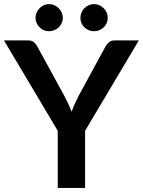

<svg xmlns="http://www.w3.org/2000/svg" viewBox="-26 -921 701 941"><path d="M391 -280V0H257V-280L-6.5 -723H112Q129.5 -723 139.8 -714.5Q150 -706 157 -693L289 -451.5Q300.5 -430 309.2 -411Q318 -392 325 -373Q331.5 -392 340 -411Q348.5 -430 359.5 -451.5L491 -693Q496.5 -704 507.5 -713.5Q518.5 -723 535.5 -723H654.5ZM435 -768Q421 -768 408.8 -773Q396.5 -778 387.5 -787Q378.5 -796 373.2 -808Q368 -820 368 -833.5Q368 -847 373.2 -859.2Q378.5 -871.5 387.5 -880.8Q396.5 -890 408.8 -895.5Q421 -901 435 -901Q448.5 -901 460.8 -895.5Q473 -890 482.2 -880.8Q491.5 -871.5 496.8 -859.2Q502 -847 502 -833.5Q502 -820 496.8 -808Q491.5 -796 482.2 -787Q473 -778 460.8 -773Q448.5 -768 435 -768ZM213.5 -768Q200.5 -768 188.8 -773Q177 -778 168 -787Q159 -796 153.5 -808Q148 -820 148 -833.5Q148 -847 153.5 -859.2Q159 -871.5 168 -880.8Q177 -890 188.8 -895.5Q200.5 -901 213.5 -901Q227.5 -901 240 -895.5Q252.5 -890 261.8 -880.8Q271 -871.5 276.5 -859.2Q282 -847 282 -833.5Q282 -820 276.5 -808Q271 -796 261.8 -787Q252.5 -778 240 -773Q227.5 -768 213.5 -768Z"/></svg>

Font: Lato
Style: Bold
Weight: 700
Designer: Lukasz Dziedzic with Adam Twardoch and Botio Nikoltchev
Foundry: tyPoland Lukasz Dziedzic
Version: Version 2.010; 2014-09-01; http://www.latofonts.com/; ttfaut